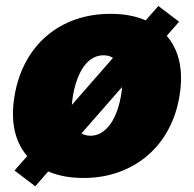

<svg xmlns="http://www.w3.org/2000/svg" viewBox="-20 -600 665 658"><path d="M29.8 -271.3Q40.5 -335.2 68.4 -387.3Q96.2 -439.3 138.8 -476Q181.5 -512.8 237.2 -532.7Q293 -552.6 359.4 -552.6Q427.9 -552.6 479.4 -530.2L522.7 -579.5L593.8 -525.6L551.5 -477.3Q616.5 -400.9 595.2 -271.3Q584.9 -208.1 556.8 -156.1Q528.8 -104 486 -67.3Q443.2 -30.5 387.4 -10.3Q331.7 9.9 265.6 9.9Q197.1 9.9 145.2 -12.4L100.9 38.4L29.8 -15.6L73.2 -65Q8.2 -141.3 29.8 -271.3ZM367.2 -401.6Q354 -410.5 335.2 -410.5Q316.1 -410.5 300.8 -402.3Q285.5 -394.2 273.8 -380.5Q262.1 -366.8 253.6 -349.1Q245 -331.3 239.3 -312.5Q233.7 -293.7 230.5 -274.9Q227.3 -256 226.2 -240.4ZM259.2 -142.8Q272.4 -134.9 289.8 -134.9Q308.6 -134.9 323.5 -143.1Q338.4 -151.3 350.1 -164.6Q361.9 -177.9 370.6 -195.3Q379.3 -212.7 384.9 -231.2Q390.6 -249.6 394 -268.1Q397.4 -286.6 398.4 -301.8Z"/></svg>

Font: Inter P Black
Style: Italic
Weight: 900
Italic angle: -9.40001°
Designer: Rasmus Andersson
Foundry: rsms
Version: Version 3.018;git-588b23468